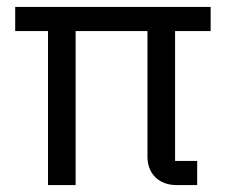

<svg xmlns="http://www.w3.org/2000/svg" viewBox="-20 -536 662 556"><path d="M487 -446H590V-516H24V-446H119V0H199V-446H407V-82C407 -36 437 0 492 0H551V-70H487Z"/></svg>

Font: IBM Plex Thai Looped
Style: Regular
Weight: 400
Designer: Mike Abbink, Paul van der Laan, Pieter van Rosmalen, Ben Mitchell, Mark Frömberg
Foundry: Bold Monday
Version: Version 1.0